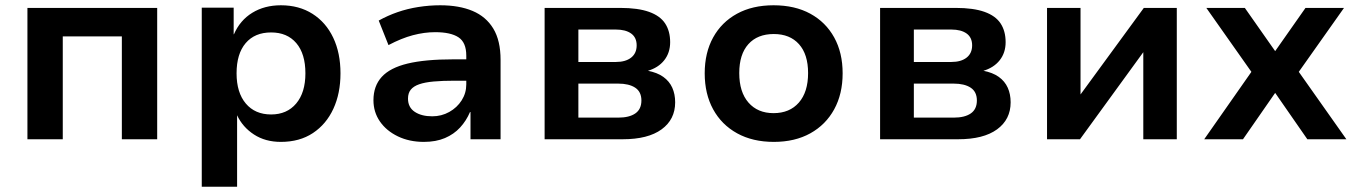

<svg xmlns="http://www.w3.org/2000/svg" viewBox="-20 -528 5144 728"><path d="M84 0V-498H576V0H442V-390H218V0Z M745 180V-499H866V-398H867Q890 -451 936.5 -479.5Q983 -508 1045 -508Q1114 -508 1165 -475.5Q1216 -443 1243.5 -385Q1271 -327 1271 -250Q1271 -174 1244 -115.5Q1217 -57 1166.5 -23.5Q1116 10 1045 10Q986 10 943 -18Q900 -46 879 -91V180ZM1008 -94Q1068 -94 1103 -135.5Q1138 -177 1138 -250Q1138 -324 1103.5 -364.5Q1069 -405 1008 -405Q946 -405 911.5 -364.5Q877 -324 877 -250Q877 -177 912 -135.5Q947 -94 1008 -94Z M1587 10Q1532 10 1488.5 -11Q1445 -32 1420.5 -67.5Q1396 -103 1396 -148Q1396 -202 1427.5 -236.5Q1459 -271 1525.5 -287Q1592 -303 1698 -303H1766V-222H1704Q1658 -222 1624.5 -219Q1591 -216 1569.5 -208.5Q1548 -201 1537.5 -188Q1527 -175 1527 -154Q1527 -121 1552.5 -104Q1578 -87 1619 -87Q1654 -87 1683.5 -103.5Q1713 -120 1730.5 -147.5Q1748 -175 1748 -208V-317Q1748 -367 1718.5 -386.5Q1689 -406 1630 -406Q1589 -406 1545.5 -394.5Q1502 -383 1453 -357L1416 -450Q1450 -469 1487.5 -482Q1525 -495 1566.5 -501.5Q1608 -508 1649 -508Q1721 -508 1772 -486.5Q1823 -465 1850.5 -419.5Q1878 -374 1878 -301V0H1764V-103H1762Q1748 -70 1724.5 -44.5Q1701 -19 1667 -4.5Q1633 10 1587 10Z M2045 0V-498H2332Q2399 -498 2441 -483Q2483 -468 2502 -439Q2521 -410 2521 -368Q2521 -328 2498.5 -299.5Q2476 -271 2435 -259V-260Q2472 -253 2495 -236.5Q2518 -220 2529 -195.5Q2540 -171 2540 -140Q2540 -75 2488.5 -37.5Q2437 0 2341 0ZM2173 -82H2324Q2366 -82 2389 -98Q2412 -114 2412 -147Q2412 -180 2388.5 -195.5Q2365 -211 2324 -211H2173ZM2173 -293H2315Q2352 -293 2373 -309.5Q2394 -326 2394 -356Q2394 -386 2373 -401Q2352 -416 2315 -416H2173Z M2914 10Q2834 10 2775 -22.5Q2716 -55 2684 -113.5Q2652 -172 2652 -250Q2652 -328 2684 -386Q2716 -444 2774.5 -476Q2833 -508 2913 -508Q2994 -508 3052.5 -476Q3111 -444 3143 -386Q3175 -328 3175 -250Q3175 -172 3143 -113.5Q3111 -55 3052.5 -22.5Q2994 10 2914 10ZM2913 -99Q2974 -99 3009 -139Q3044 -179 3044 -251Q3044 -322 3009.5 -360.5Q2975 -399 2914 -399Q2852 -399 2817.5 -360.5Q2783 -322 2783 -251Q2783 -179 2818 -139Q2853 -99 2913 -99Z M3317 0V-498H3604Q3671 -498 3713 -483Q3755 -468 3774 -439Q3793 -410 3793 -368Q3793 -328 3770.5 -299.5Q3748 -271 3707 -259V-260Q3744 -253 3767 -236.5Q3790 -220 3801 -195.5Q3812 -171 3812 -140Q3812 -75 3760.5 -37.5Q3709 0 3613 0ZM3445 -82H3596Q3638 -82 3661 -98Q3684 -114 3684 -147Q3684 -180 3660.5 -195.5Q3637 -211 3596 -211H3445ZM3445 -293H3587Q3624 -293 3645 -309.5Q3666 -326 3666 -356Q3666 -386 3645 -401Q3624 -416 3587 -416H3445Z M3950 0V-498H4077V-163H4072L4317 -498H4442V0H4315V-337H4320L4075 0Z M4546 0 4749 -290 4752 -217 4554 -498H4700L4820 -327H4810L4930 -498H5076L4878 -218L4881 -289L5085 0H4937L4810 -183H4820L4693 0Z"/></svg>

Font: Nunito Sans 8pt
Style: Bold
Weight: 700
Version: Version 3.101;gftools[0.9.27]